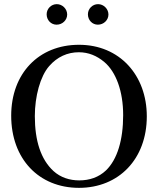

<svg xmlns="http://www.w3.org/2000/svg" viewBox="-20 -892 762 926"><path d="M574 -337C574 -217 546 -123 491 -70C456 -37 412 -22 362 -22C316 -22 272 -36 238 -67C177 -123 148 -213 148 -332C148 -427 174 -524 217 -573C256 -618 306 -640 360 -640C407 -640 447 -623 483 -593C540 -545 574 -451 574 -337ZM688 -331C688 -529 557 -676 361 -676C166 -676 34 -537 34 -334C34 -126 167 14 361 14C553 14 688 -125 688 -331ZM304 -822C304 -849 281 -872 254 -872C227 -872 205 -850 205 -823C205 -795 226 -773 253 -773C281 -773 304 -795 304 -822ZM503 -822C503 -849 480 -872 453 -872C426 -872 404 -850 404 -823C404 -795 425 -773 452 -773C480 -773 503 -795 503 -822Z"/></svg>

Font: XITS
Style: Regular
Weight: 400
Designer: MicroPress Inc., with final additions and corrections provided by Coen Hoffman, Elsevier (retired)
Version: Version 1.302